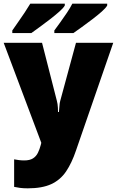

<svg xmlns="http://www.w3.org/2000/svg" viewBox="-21 -786 637 1046"><path d="M-1 -553H208L289 -236Q291 -229 292.5 -219Q294 -209 294.5 -198Q295 -187 295 -176H300Q302 -194 303 -210Q304 -226 307 -236L393 -553H596L393 34Q370 102 339 148Q308 194 258.5 217Q209 240 130 240Q105 240 87.5 237.5Q70 235 56 232V82Q66 84 80.5 86Q95 88 111 88Q141 88 158.5 77Q176 66 185.5 46.5Q195 27 201 4L204 -8ZM563 -756Q556 -743 533.5 -723Q511 -703 482 -681Q453 -659 425.5 -639Q398 -619 379 -606H275V-620Q289 -639 307.5 -664.5Q326 -690 344 -717Q362 -744 373 -766H563ZM332 -756Q325 -743 302.5 -723Q280 -703 251.5 -681Q223 -659 195.5 -639Q168 -619 150 -606H46V-620Q59 -639 77 -664.5Q95 -690 113 -717Q131 -744 144 -766H332Z"/></svg>

Font: Noto Sans Display Black
Style: Regular
Weight: 900
Designer: Monotype Design Team
Foundry: Monotype Imaging Inc.
Version: Version 2.003